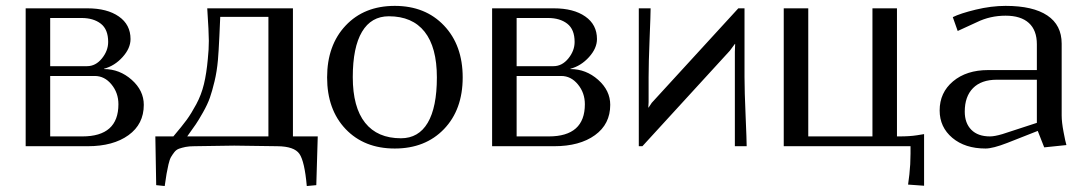

<svg xmlns="http://www.w3.org/2000/svg" viewBox="-20 -495 3676 650"><path d="M275.9 -466.8Q342.8 -466.8 382.3 -439.2Q421.9 -411.6 421.9 -362.8Q421.9 -331.5 395 -301.8Q368.2 -272 332 -262.2V-261.2Q384.8 -261.2 425.8 -224.9Q466.8 -188.5 466.8 -140.1Q466.8 -74.7 415 -37.4Q363.3 0 276.9 0H66.9V-466.8ZM149.9 -434.1V-271H274.9Q303.7 -271 325 -297.1Q346.2 -323.2 346.2 -353Q346.2 -395.5 321.3 -414.8Q296.4 -434.1 255.9 -434.1ZM149.9 -237.8V-33.2H258.8Q380.9 -33.2 380.9 -142.1Q380.9 -180.7 357.4 -209.2Q334 -237.8 300.8 -237.8Z M681.6 -466.8H971.7V-33.2H1055.7L1050.8 131.8L1018.6 134.8Q1011.2 51.3 993.7 25.9Q976.1 0.5 918.9 0L772.9 -2L637.7 0Q620.6 0 608.4 2.4Q596.2 4.9 586.4 8.3Q576.7 11.7 570.1 20.3Q563.5 28.8 558.8 36.9Q554.2 44.9 550.3 61.8Q546.4 78.6 543.9 93.3Q541.5 107.9 537.6 134.8L508.8 131.8L505.9 -33.2H566.9Q596.7 -68.4 612.1 -89.4Q627.4 -110.4 644.5 -142.1Q661.6 -173.8 670.4 -210.2Q679.2 -246.6 683.6 -295.9Q687 -327.6 687 -356.9Q687 -384.8 681.6 -466.8ZM725.6 -438Q725.1 -425.8 722.7 -372.6Q720.2 -319.3 717.8 -292Q714.4 -253.4 706.3 -219.7Q698.2 -186 690.4 -163.8Q682.6 -141.6 667.2 -114.5Q651.9 -87.4 642.8 -74.2Q633.8 -61 613.8 -33.2H888.7V-438Z M1337.4 -26.9Q1397 -26.9 1428 -79.3Q1459 -131.8 1459 -232.9Q1459 -335 1417.5 -387.5Q1376 -439.9 1296.4 -439.9Q1236.8 -439.9 1205.6 -387.5Q1174.3 -335 1174.3 -233.9Q1174.3 -131.8 1216.1 -79.3Q1257.8 -26.9 1337.4 -26.9ZM1150.1 -408.4Q1212.9 -475.1 1316.4 -475.1Q1419.9 -475.1 1483.2 -408.4Q1546.4 -341.8 1546.4 -232.9Q1546.4 -124 1483.2 -58.1Q1419.9 7.8 1316.4 7.8Q1212.9 7.8 1150.1 -58.1Q1087.4 -124 1087.4 -232.9Q1087.4 -341.8 1150.1 -408.4Z M1855 -466.8Q1921.9 -466.8 1961.4 -439.2Q2001 -411.6 2001 -362.8Q2001 -331.5 1974.1 -301.8Q1947.3 -272 1911.1 -262.2V-261.2Q1963.9 -261.2 2004.9 -224.9Q2045.9 -188.5 2045.9 -140.1Q2045.9 -74.7 1994.1 -37.4Q1942.4 0 1856 0H1646V-466.8ZM1729 -434.1V-271H1854Q1882.8 -271 1904.1 -297.1Q1925.3 -323.2 1925.3 -353Q1925.3 -395.5 1900.4 -414.8Q1875.5 -434.1 1835 -434.1ZM1729 -237.8V-33.2H1837.9Q1960 -33.2 1960 -142.1Q1960 -180.7 1936.5 -209.2Q1913.1 -237.8 1879.9 -237.8Z M2500.5 -466.8V-233.9Q2500.5 -186.5 2504.2 -102.8Q2507.8 -19 2507.8 0H2467.8V-235.8V-319.8L2468.8 -346.2H2467.8L2450.7 -323.2L2154.8 0H2142.6V-466.8H2182.6Q2182.6 -447.3 2179.2 -364.3Q2175.8 -281.2 2175.8 -233.9V-148.9L2174.8 -130.9H2175.8L2186.5 -147L2479.5 -466.8Z M2633.3 0V-466.8H2716.3V-33.2H2933.6V-466.8H3016.6V-33.2H3024.4Q3060.5 -33.2 3084.5 -37.1L3108.4 -41V133.8L3054.2 129.9L3058.6 95.7Q3062.5 61 3062.5 24.9V0Z M3384.3 -475.1Q3477.1 -475.1 3525.6 -442.6Q3574.2 -410.2 3574.2 -347.2V-104Q3574.2 -81.5 3580.6 -48.1Q3586.9 -14.6 3590.3 -3.9L3515.1 3.9L3493.2 -51.8L3390.1 -11.2Q3341.3 7.8 3316.4 7.8Q3247.1 7.8 3204.1 -28.3Q3161.1 -64.5 3161.1 -121.1Q3161.1 -181.6 3206.5 -219.7Q3252 -257.8 3325.2 -257.8H3490.2V-345.2Q3490.2 -392.6 3463.1 -417.2Q3436 -441.9 3384.3 -441.9Q3332 -441.9 3287.1 -419.9L3222.2 -390.1L3205.6 -437Q3231 -449.7 3283.4 -462.4Q3335.9 -475.1 3384.3 -475.1ZM3490.2 -225.1H3354.5Q3302.2 -225.1 3274.2 -196.8Q3246.1 -168.5 3246.1 -117.2Q3246.1 -78.1 3268.3 -55.7Q3290.5 -33.2 3331.5 -33.2Q3347.2 -33.2 3373.5 -41L3490.2 -79.1Z"/></svg>

Font: Resagokr
Style: Regular
Weight: 500
Designer: gluk
Foundry: gluk
Version: Version 0.95